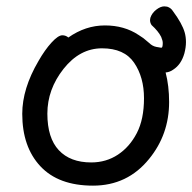

<svg xmlns="http://www.w3.org/2000/svg" viewBox="-20 -566 605 604"><path d="M431 -446 449 -431Q459 -421 471.5 -418.5Q484 -416 486 -416Q488 -416 488 -416Q490 -416 491 -420Q492 -424 492 -431Q492 -438 487 -450Q478 -468 457 -487Q452 -494 452 -503Q452 -506 453 -510Q458 -525 471.5 -535.5Q485 -546 497 -546Q501 -546 506 -545Q518 -541 524 -531Q553 -492 561 -464Q565 -450 565 -433.5Q565 -417 560 -398Q550 -363 525 -347Q514 -339 501 -338Q512 -296 512 -245Q512 -143 449 -66Q381 18 272.5 18Q164 18 107 -43Q50 -104 50 -208Q50 -287 101 -374Q121 -409 142 -432Q163 -455 176 -455Q187 -455 195 -448Q249 -486 310 -486Q371 -486 416 -456Q426 -449 431 -446ZM267 -55Q314 -55 351 -79.5Q388 -104 410.5 -147.5Q433 -191 433 -257Q433 -323 402 -368.5Q371 -414 301 -414Q231 -414 180 -349.5Q129 -285 129 -208.5Q129 -132 165 -93.5Q201 -55 267 -55Z"/></svg>

Font: Moon Stars Kai
Style: Bold
Weight: 700
Designer: GuiWonder
Version: Version 1.101